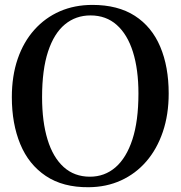

<svg xmlns="http://www.w3.org/2000/svg" viewBox="-20 -772 755 803"><path d="M351 11Q243.5 12 171.8 -36Q100 -84 64.8 -169.2Q29.5 -254.5 29.5 -365.5Q29.5 -454.5 54 -525.8Q78.5 -597 123.8 -647.5Q169 -698 230.5 -724.8Q292 -751.5 366.5 -751.5Q473 -751.5 544 -705.8Q615 -660 650.2 -576.5Q685.5 -493 685.5 -381Q685.5 -292.5 661 -220.5Q636.5 -148.5 592 -97Q547.5 -45.5 486.2 -17.5Q425 10.5 351 11ZM356 -33Q417.5 -33 463 -72.2Q508.5 -111.5 533.8 -188.8Q559 -266 559 -381Q559 -481.5 536 -554.8Q513 -628 468.2 -667.8Q423.5 -707.5 358.5 -707.5Q297 -707.5 251.5 -670Q206 -632.5 181 -556.5Q156 -480.5 156 -365.5Q156 -263 178.8 -188.5Q201.5 -114 246.2 -73.5Q291 -33 356 -33Z"/></svg>

Font: Merriweather 60pt Medium
Style: Regular
Weight: 500
Version: Version 2.100